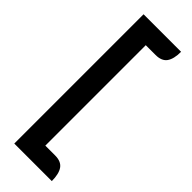

<svg xmlns="http://www.w3.org/2000/svg" viewBox="-305 -821 984 984"><g transform="rotate(45 187.5 -328.5)"><path d="M63 -797H335Q335 -745 316.5 -719Q298 -693 254 -693H183V35H254Q298 35 316.5 61.5Q335 88 335 140H63Z"/></g></svg>

Font: K2D SemiBold
Style: Regular
Weight: 600
Designer: Katatrad Aksorn Co.,Ltd.
Foundry: Cadson Demak Co.,Ltd.
Version: Version 1.000; ttfautohint (v1.6)